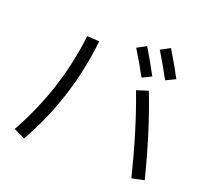

<svg xmlns="http://www.w3.org/2000/svg" viewBox="-138 -980 1276 1176"><g transform="rotate(20 500.0 -391.5)"><path d="M583 -737 643 -769Q692 -688 736 -605L676 -576Q637 -650 583 -737ZM723 -775 784 -808Q843 -711 880 -640L818 -610Q772 -695 723 -775ZM671 -492 746 -516Q836 -285 910 8L829 25Q756 -269 671 -492ZM357 -696Q315 -312 128 20L54 -15Q234 -336 277 -701Z"/></g></svg>

Font: Mplus 1p
Style: Regular
Weight: 400
Version: Version 1.061